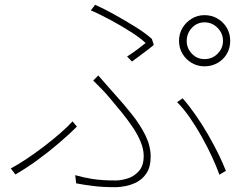

<svg xmlns="http://www.w3.org/2000/svg" viewBox="-20 -760 1040 799"><path d="M757 -590Q757 -559 778.5 -536.5Q800 -514 831 -514Q863 -514 885.5 -536.5Q908 -559 908 -590Q908 -621 885.5 -644Q863 -667 831 -667Q800 -667 778.5 -644Q757 -621 757 -590ZM725 -590Q725 -620 739.5 -644Q754 -668 778 -682.5Q802 -697 831 -697Q861 -697 885.5 -682.5Q910 -668 924 -644Q938 -620 938 -590Q938 -560 924 -536Q910 -512 885.5 -498Q861 -484 831 -484Q802 -484 778 -498Q754 -512 739.5 -536Q725 -560 725 -590ZM509 -525Q531 -539 552.5 -555Q574 -571 586 -581Q564 -602 525 -627Q486 -652 441.5 -676Q397 -700 358 -717L376 -740Q412 -724 457 -699Q502 -674 544.5 -647.5Q587 -621 612 -598L620 -573Q612 -566 601.5 -558Q591 -550 579 -541Q567 -532 554.5 -522.5Q542 -513 529 -504ZM293 -31Q328 -21 366 -15Q404 -9 462 -9Q483 -9 510 -17Q537 -25 557.5 -47.5Q578 -70 578 -111Q578 -139 565.5 -169.5Q553 -200 532 -231Q511 -262 486 -293Q461 -324 436 -353Q422 -370 403.5 -389Q385 -408 368 -425L389 -446Q403 -430 420.5 -410Q438 -390 454 -372Q494 -328 529 -284Q564 -240 585.5 -196Q607 -152 607 -108Q607 -66 590.5 -40.5Q574 -15 550 -2.5Q526 10 501.5 14.5Q477 19 462 19Q408 19 368 14Q328 9 297 3ZM893 -33Q881 -67 862 -108Q843 -149 819.5 -191Q796 -233 770 -270.5Q744 -308 717 -335L740 -351Q768 -319 795 -280Q822 -241 846 -199.5Q870 -158 889 -119Q908 -80 920 -49ZM300 -233Q270 -203 227 -166Q184 -129 136 -94Q88 -59 44 -34L25 -59Q55 -75 91 -99Q127 -123 163 -150.5Q199 -178 230.5 -205.5Q262 -233 282 -255Z"/></svg>

Font: Noto Sans SC Thin Thin
Style: Regular
Weight: 250
Version: Version 2.004-H2;hotconv 1.0.118;makeotfexe 2.5.65603